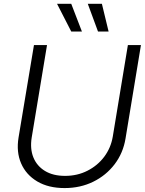

<svg xmlns="http://www.w3.org/2000/svg" viewBox="-20 -960 749 991"><path d="M313.5 10.7Q230 10.7 172.4 -23.4Q114.7 -57.6 89.1 -116.5Q63.5 -175.3 75.7 -250L155.3 -727.5H222.7L143.6 -250Q134.3 -191.9 152.3 -147.5Q170.4 -103 212.2 -77.6Q253.9 -52.2 315.9 -52.2Q379.4 -52.2 431.6 -78.9Q483.9 -105.5 518.1 -151.1Q552.2 -196.8 562 -254.4L640.1 -727.5H707.5L627.9 -245.1Q615.7 -170.4 571.8 -112.5Q527.8 -54.7 461.2 -22Q394.5 10.7 313.5 10.7ZM485.8 -797.4 433.1 -940.4H505.9L540.5 -797.4ZM347.7 -797.4 274.4 -940.4H347.7L402.8 -797.4Z"/></svg>

Font: Inter 24pt Light
Style: Italic
Weight: 300
Italic angle: -9.3988°
Designer: Rasmus Andersson
Foundry: rsms
Version: Version 4.001;git-66647c0bb